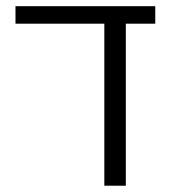

<svg xmlns="http://www.w3.org/2000/svg" viewBox="-20 -591 544 611"><path d="M29.3 -571.3H474.1V-515.6H380.4V0H312V-515.6H29.3Z"/></svg>

Font: Heebo Light
Style: Regular
Weight: 300
Designer: Oded Ezer
Foundry: Ezer Type House
Version: Version 3.100